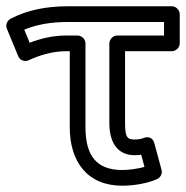

<svg xmlns="http://www.w3.org/2000/svg" viewBox="-47 -557 592 611"><path d="M162 -444C118.3 -444 77.3 -432.5 47.4 -420.9L30.2 -462.6C68.9 -478.7 114.3 -487 168 -487H475V-444H326C310.9 -444 301 -429.7 301 -419V-165C301 -112.7 320.5 -63 382 -63C388.6 -63 397.9 -63.8 402.4 -64.5L412.8 -25.8C390.7 -19.8 363.7 -16 342 -16C261.5 -16 225 -60 225 -152V-419C225 -434.1 210.7 -444 200 -444ZM162 -394H175V-152C175 -42.3 231.1 34 342 34C379.7 34 425.4 25.9 453.6 12.6C463.4 8 470.4 -4.4 467.1 -16.5L444.1 -101.5C438.3 -122.9 419.9 -122 410.5 -118.1C402.5 -114.8 393.2 -113 382 -113C358.2 -113 351 -119.4 351 -165V-394H500C510.7 -394 525 -403.9 525 -419V-512C525 -522.7 515.1 -537 500 -537H168C98.3 -537 37.4 -524.1 -13.7 -497.1C-24.4 -491.4 -30.1 -477.5 -25.1 -465.4L10.9 -378.4C16.9 -363.8 32.8 -359.8 44.6 -365.4C73 -378.7 116.8 -394 162 -394Z"/></svg>

Font: Fog Sans
Style: Outline
Weight: 700
Foundry: Intel Corporation
Version: Version 1.00